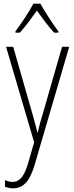

<svg xmlns="http://www.w3.org/2000/svg" viewBox="-20 -784 402 1046"><path d="M200 -764H162C139 -720 92 -650 64 -613V-606H88C118 -638 154 -689 181 -726C209 -687 244 -639 275 -606H298V-613C276 -642 225 -718 200 -764ZM13 -529 166 -9 133 106C110 183 84 207 48 207C34 207 20 203 7 197V233C22 239 35 242 51 242C106 242 142 205 169 113L357 -529H318L214 -167C202 -130 194 -99 186 -63H183C178 -86 173 -107 156 -166L52 -529Z"/></svg>

Font: Noto Sans Thai Looped Condensed ExtraLight
Style: Regular
Weight: 200
Width: 3
Designer: Sasikarn Vongin, Ben Mitchell
Foundry: The Fontpad Ltd
Version: Version 1.001